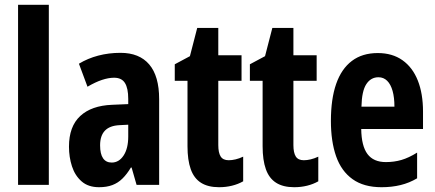

<svg xmlns="http://www.w3.org/2000/svg" viewBox="-20 -780 1837 810"><path d="M186 0H56.2V-759.8H186Z M488.3 -557.1Q567.9 -557.1 609.6 -508.1Q651.4 -459 651.4 -361.8V0H556.2L535.2 -73.2H532.2Q515.6 -45.4 496.8 -26.9Q478 -8.3 454.1 0.7Q430.2 9.8 397.9 9.8Q352.5 9.8 324.5 -14.6Q296.4 -39.1 283.7 -78.1Q271 -117.2 271 -161.1Q271 -246.6 318.4 -290.5Q365.7 -334.5 453.1 -337.9L521 -340.8V-362.8Q521 -407.7 507.1 -429.9Q493.2 -452.1 461.4 -452.1Q438 -452.1 410.2 -442.9Q382.3 -433.6 349.1 -414.1L313 -511.2Q350.1 -533.7 394.5 -545.4Q439 -557.1 488.3 -557.1ZM521 -253.9 484.4 -252Q442.9 -250 422.6 -228.8Q402.3 -207.5 402.3 -167Q402.3 -130.4 414.8 -112.3Q427.2 -94.2 451.2 -94.2Q481.9 -94.2 501.5 -124Q521 -153.8 521 -204.1Z M944.8 -104Q958.5 -104 973.9 -107.7Q989.3 -111.3 1005.9 -119.1V-15.1Q984.4 -2.9 958.7 3.4Q933.1 9.8 904.3 9.8Q857.4 9.8 827.9 -9Q798.3 -27.8 784.7 -66.2Q771 -104.5 771 -163.1V-439H717.3V-508.8L781.2 -543L812 -662.1H900.9V-546.9H999V-439H900.9V-168Q900.9 -135.7 910.9 -119.9Q920.9 -104 944.8 -104Z M1261.7 -104Q1275.4 -104 1290.8 -107.7Q1306.2 -111.3 1322.8 -119.1V-15.1Q1301.3 -2.9 1275.6 3.4Q1250 9.8 1221.2 9.8Q1174.3 9.8 1144.8 -9Q1115.2 -27.8 1101.6 -66.2Q1087.9 -104.5 1087.9 -163.1V-439H1034.2V-508.8L1098.1 -543L1128.9 -662.1H1217.8V-546.9H1315.9V-439H1217.8V-168Q1217.8 -135.7 1227.8 -119.9Q1237.8 -104 1261.7 -104Z M1573.7 -556.2Q1635.3 -556.2 1678 -525.9Q1720.7 -495.6 1742.7 -440.2Q1764.6 -384.8 1764.6 -309.1V-235.8H1503.9Q1504.9 -164.1 1530.3 -130.1Q1555.7 -96.2 1607.9 -96.2Q1642.6 -96.2 1673.6 -105.2Q1704.6 -114.3 1739.7 -136.2V-27.8Q1707 -8.3 1669.9 0.7Q1632.8 9.8 1589.8 9.8Q1514.6 9.8 1467.3 -24.2Q1419.9 -58.1 1397.9 -120.8Q1376 -183.6 1376 -270Q1376 -362.3 1398.2 -426Q1420.4 -489.7 1464.4 -522.9Q1508.3 -556.2 1573.7 -556.2ZM1576.7 -454.1Q1544.4 -454.1 1525.4 -425Q1506.3 -396 1504.9 -330.1H1644Q1644 -368.7 1636.2 -396.5Q1628.4 -424.3 1613.3 -439.2Q1598.1 -454.1 1576.7 -454.1Z"/></svg>

Font: Open Sans Condensed
Style: Regular
Weight: 400
Width: 3
Designer: Monotype Design Team
Foundry: Monotype Imaging Inc.
Version: Version 3.000